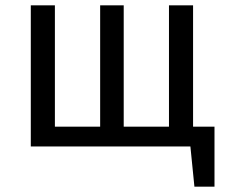

<svg xmlns="http://www.w3.org/2000/svg" viewBox="-20 -547 846 717"><path d="M611 -527H701V0H95V-527H185V-74H354V-527H442V-74H611ZM655 -74H781V150H706L691 0H655Z"/></svg>

Font: Fira Sans Variable
Style: Regular
Weight: 400
Designer: Carrois Corporate & Edenspiekermann AG
Foundry: Carrois Corporate GbR & Edenspiekermann AG
Version: Version 4.202